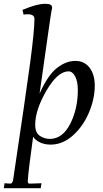

<svg xmlns="http://www.w3.org/2000/svg" viewBox="-60 -750 540 1009"><path d="M-5 215Q6 214 9 195Q75 -246 98 -417Q121 -588 121 -651Q121 -663 112 -669Q103 -675 88 -675Q73 -675 64 -673L58 -698Q134 -730 176 -730Q196 -730 205 -725.5Q214 -721 214 -708Q210 -697 192 -568L148 -258Q191 -355 239 -392.5Q287 -430 336 -430Q383 -430 410.5 -394.5Q438 -359 438 -300Q438 -230 407 -157.5Q376 -85 322.5 -37.5Q269 10 206 10Q176 10 151.5 -1Q127 -12 114 -31Q88 154 86 203Q86 215 95 215L158 213L154 239H-40L-36 213ZM311 -103Q349 -181 349 -276Q349 -322 335 -348.5Q321 -375 300 -375Q243 -375 184 -273.5Q125 -172 125 -94Q125 -52 149.5 -36Q174 -20 202 -20Q270 -20 311 -103Z"/></svg>

Font: Unna
Style: Italic
Weight: 400
Italic angle: -8.05°
Designer: Jorge de Buen Unna
Foundry: Omnibus-Type
Version: Version 2.008